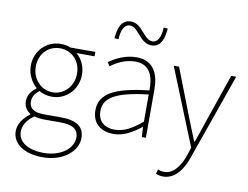

<svg xmlns="http://www.w3.org/2000/svg" viewBox="-94 -841 1565 1211"><g transform="rotate(10 688.0 -236.0)"><path d="M250 234C384 234 470 154 470 74C470 0 422 -34 316 -34H210C136 -34 116 -64 116 -100C116 -134 136 -156 158 -174C180 -160 212 -152 240 -152C332 -152 404 -226 404 -322C404 -376 380 -422 346 -450H462V-478H302C288 -484 266 -490 240 -490C148 -490 76 -418 76 -322C76 -264 106 -216 136 -190V-186C116 -172 84 -142 84 -98C84 -62 102 -36 126 -22V-18C82 14 54 58 54 100C54 180 128 234 250 234ZM240 -180C170 -180 108 -238 108 -322C108 -408 168 -462 240 -462C312 -462 372 -407 372 -322C372 -238 310 -180 240 -180ZM252 206C146 206 86 162 86 98C86 62 106 22 154 -10C180 -4 206 -2 212 -2H322C398 -2 438 20 438 76C438 140 366 206 252 206Z M803 -580C866 -580 882 -646 886 -702L860 -704C858 -652 842 -606 805 -606C746 -606 726 -706 650 -706C586 -706 570 -641 566 -584L592 -582C594 -636 610 -680 648 -680C706 -680 726 -580 803 -580ZM664 12C728 12 788 -24 838 -64H840L844 0H870V-310C870 -406 836 -490 724 -490C646 -490 580 -450 550 -428L566 -404C596 -428 654 -462 722 -462C822 -462 842 -376 840 -298C624 -274 526 -224 526 -117C526 -26 590 12 664 12ZM666 -16C608 -16 558 -44 558 -118C558 -200 630 -248 840 -272V-98C776 -44 724 -16 666 -16Z M1018 222C1100 222 1148 142 1172 68L1364 -478H1332L1224 -164C1210 -124 1194 -72 1178 -30H1174C1156 -72 1136 -124 1120 -164L998 -478H964L1162 12L1148 56C1122 134 1080 192 1020 192C1006 192 990 188 980 184L972 212C984 218 1002 222 1018 222Z"/></g></svg>

Font: Assistant ExtraLight
Style: Regular
Weight: 275
Designer: Hebrew By Ben Nathan, Latin by Paul Hunt
Version: Version 2.001;PS 002.001;hotconv 1.0.88;makeotf.lib2.5.64775